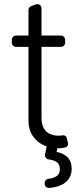

<svg xmlns="http://www.w3.org/2000/svg" viewBox="-20 -720 398 942"><path d="M199.2 182.5V179Q198.9 170.8 204 164.6Q209.2 158.4 217.3 157.3Q239.3 154.8 253.6 146.7Q273.8 135.7 273.8 110.8Q273.8 84.2 255.3 73.2Q242.5 65.3 218.4 62.1Q210.9 61.1 205.8 55Q200.6 49 200.6 41.5Q200.6 38.7 201 37.3L208.8 -1.4Q200.3 -4.6 193.5 -7.8Q160.9 -22.7 140.6 -53.3Q119.7 -83.8 119.7 -128.6V-490.1H58.9Q50.1 -490.1 44 -496.3Q38 -502.5 38 -511V-524.5Q38 -533.4 44 -539.4Q50.1 -545.5 58.9 -545.5H119.7V-670.8Q119.7 -677.6 123.6 -682.9Q127.5 -688.2 133.5 -690.3L155.5 -698.5Q160.5 -699.9 162.6 -699.9Q171.2 -699.9 177.4 -693.9Q183.6 -687.9 183.6 -679V-545.5H278.8Q287.3 -545.5 293.5 -539.4Q299.7 -533.4 299.7 -524.5V-511Q299.7 -502.5 293.5 -496.3Q287.3 -490.1 278.8 -490.1H183.6V-143.5Q183.6 -109.7 195.3 -89.8Q207 -70.3 226.2 -62.5Q245.4 -54.3 266.3 -54.3Q278.1 -54.3 288 -56.1Q294.7 -57.2 300.2 -53.4Q305.8 -49.7 307.5 -43.3L313.6 -17.4Q313.9 -16 313.9 -13.5Q313.9 -7.8 310.5 -3.2Q307.2 1.4 301.5 2.8L294.4 4.6Q280.5 7.8 261 7.8L257.8 25.6Q288.4 30.5 310 50.1Q331.3 70.3 331.7 109Q331 152.3 298.3 177.2Q271 197.8 221.9 202.1Q213.1 202.8 206.5 197.1Q199.9 191.4 199.2 182.5Z"/></svg>

Font: DeltaSans Light
Style: Regular
Weight: 300
Designer: Rasmus Andersson
Foundry: rsms
Version: Version 3.012